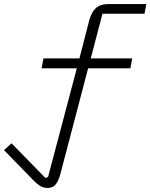

<svg xmlns="http://www.w3.org/2000/svg" viewBox="-89 -718 744 950"><path d="M146 212Q122 212 102 197Q82 182 48 145L-69 25L-32 -9L136 163L149 157L291 -380H117L126 -429H304L352 -615Q363 -657 385 -677.5Q407 -698 449 -698H635L626 -650H418L360 -429H565L556 -380H347L210 142Q201 176 187 194Q173 212 146 212Z"/></svg>

Font: IBM Plex Mono Light
Style: Italic
Weight: 300
Italic angle: -9°
Monospace: yes
Designer: Mike Abbink, Paul van der Laan, Pieter van Rosmalen
Foundry: Bold Monday
Version: Version 2.3